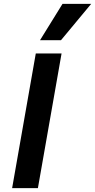

<svg xmlns="http://www.w3.org/2000/svg" viewBox="-20 -978 494 998"><path d="M166 -700H300L177 0H43ZM305 -958H454L297 -769H188Z"/></svg>

Font: Niramit
Style: Bold Italic
Weight: 700
Italic angle: -10°
Designer: Katatrad Aksorn Co.,Ltd.
Foundry: Cadson Demak Co.,Ltd.
Version: Version 1.001; ttfautohint (v1.6)